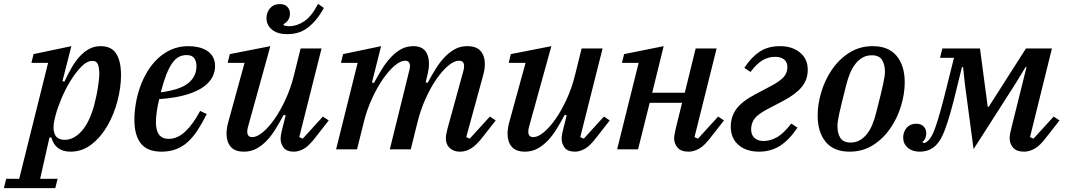

<svg xmlns="http://www.w3.org/2000/svg" viewBox="-106 -770 5491 990"><path d="M-74 152H-7L142 -446H56L67 -491L262 -532L216 -352L226 -349Q244 -387 263 -420.5Q282 -454 304.5 -478.5Q327 -503 353.5 -517.5Q380 -532 413 -532Q469 -532 493.5 -493Q518 -454 518 -382Q518 -320 500 -250.5Q482 -181 448.5 -122.5Q415 -64 366.5 -26Q318 12 258 12Q179 12 159 -61H149L101 152H191L179 200H-86ZM228 -49Q274 -49 314.5 -93.5Q355 -138 380 -229Q384 -246 389 -267.5Q394 -289 397.5 -311Q401 -333 403.5 -353Q406 -373 406 -388Q406 -420 399 -438Q392 -456 371 -456Q342 -456 312.5 -425.5Q283 -395 256.5 -351.5Q230 -308 210 -260Q190 -212 181 -177L176 -157Q164 -109 176 -79Q188 -49 228 -49Z M727 12Q654 12 620.5 -30Q587 -72 587 -153Q587 -191 594 -234Q601 -277 615.5 -319Q630 -361 653 -399.5Q676 -438 707 -467.5Q738 -497 777.5 -514.5Q817 -532 866 -532Q892 -532 916.5 -526.5Q941 -521 960.5 -509Q980 -497 991.5 -477Q1003 -457 1003 -428Q1003 -402 990 -374.5Q977 -347 944.5 -323Q912 -299 856 -282Q800 -265 715 -259Q707 -227 702.5 -195.5Q698 -164 698 -139Q698 -54 764 -54Q809 -54 849.5 -92Q890 -130 926 -198L960 -182Q936 -134 912 -97.5Q888 -61 860.5 -36.5Q833 -12 800 0Q767 12 727 12ZM723 -294Q823 -307 865 -341.5Q907 -376 907 -429Q907 -454 895.5 -470Q884 -486 856 -486Q834 -486 816 -476.5Q798 -467 782 -444.5Q766 -422 751.5 -385Q737 -348 723 -294Z M1152 12Q1105 12 1083.5 -13.5Q1062 -39 1062 -80Q1062 -95 1064.5 -111Q1067 -127 1072 -144L1155 -446H1068L1079 -491L1288 -532L1172 -113Q1169 -101 1169 -91Q1169 -63 1195 -63Q1219 -63 1249.5 -88.5Q1280 -114 1310 -157Q1340 -200 1366.5 -257.5Q1393 -315 1409 -379L1444 -520H1552L1437 -63L1455 -55L1559 -169L1589 -149L1524 -66Q1488 -18 1461 -3Q1434 12 1410 12Q1372 12 1356.5 -8.5Q1341 -29 1341 -54Q1341 -67 1344 -82Q1347 -97 1350 -108L1367 -175L1357 -178Q1337 -141 1316 -106.5Q1295 -72 1270.5 -46Q1246 -20 1217 -4Q1188 12 1152 12ZM1375 -594Q1324 -594 1296 -617.5Q1268 -641 1268 -676Q1268 -706 1286.5 -727.5Q1305 -749 1337 -749Q1362 -749 1375.5 -735Q1389 -721 1389 -699Q1389 -679 1378.5 -665Q1368 -651 1356 -646V-641Q1363 -635 1386 -635Q1425 -635 1463 -660.5Q1501 -686 1534 -750L1564 -729Q1543 -691 1520.5 -665Q1498 -639 1475 -623Q1452 -607 1427 -600.5Q1402 -594 1375 -594Z M2267 12Q2247 12 2233 6Q2219 0 2210 -9.5Q2201 -19 2197 -31Q2193 -43 2193 -56Q2193 -67 2195.5 -80.5Q2198 -94 2201 -105L2284 -407Q2287 -419 2287 -429Q2287 -457 2261 -457Q2236 -457 2205.5 -431.5Q2175 -406 2145 -363Q2115 -320 2089 -262.5Q2063 -205 2047 -141L2012 0H1904L2004 -405Q2008 -420 2008 -429Q2008 -457 1983 -457Q1959 -457 1929 -431.5Q1899 -406 1869 -363Q1839 -320 1812.5 -262.5Q1786 -205 1770 -141L1735 0H1627L1738 -446H1652L1663 -491L1859 -532L1812 -345L1822 -342Q1842 -379 1863 -413Q1884 -447 1908.5 -473.5Q1933 -500 1961.5 -516Q1990 -532 2025 -532Q2067 -532 2086.5 -507.5Q2106 -483 2106 -441Q2106 -418 2100 -393L2089 -346L2099 -343Q2119 -380 2140 -414Q2161 -448 2185.5 -474Q2210 -500 2238.5 -516Q2267 -532 2303 -532Q2351 -532 2372.5 -506.5Q2394 -481 2394 -440Q2394 -425 2391.5 -409.5Q2389 -394 2384 -377L2298 -63L2316 -55L2420 -169L2450 -149L2385 -66Q2350 -21 2323 -4.5Q2296 12 2267 12Z M2601 12Q2554 12 2532.5 -13.5Q2511 -39 2511 -80Q2511 -95 2513.5 -111Q2516 -127 2521 -144L2604 -446H2517L2528 -491L2737 -532L2621 -113Q2618 -101 2618 -91Q2618 -63 2644 -63Q2668 -63 2698.5 -88.5Q2729 -114 2759 -157Q2789 -200 2815.5 -257.5Q2842 -315 2858 -379L2893 -520H3001L2886 -63L2904 -55L3008 -169L3038 -149L2973 -66Q2937 -18 2910 -3Q2883 12 2859 12Q2821 12 2805.5 -8.5Q2790 -29 2790 -54Q2790 -67 2793 -82Q2796 -97 2799 -108L2816 -175L2806 -178Q2786 -141 2765 -106.5Q2744 -72 2719.5 -46Q2695 -20 2666 -4Q2637 12 2601 12Z M3445 12Q3405 12 3387.5 -9Q3370 -30 3370 -56Q3370 -67 3373 -81Q3376 -95 3378 -106L3411 -240H3244L3184 0H3076L3187 -446H3101L3112 -491L3316 -532L3257 -292H3425L3481 -520H3589L3475 -63L3493 -55L3597 -169L3627 -149L3562 -66Q3527 -19 3499 -3.5Q3471 12 3445 12Z M3808 12Q3742 12 3702 -22.5Q3662 -57 3662 -117Q3662 -168 3690.5 -207.5Q3719 -247 3789 -284L3872 -328Q3917 -352 3935.5 -373.5Q3954 -395 3954 -424Q3954 -450 3937 -463.5Q3920 -477 3889 -477Q3856 -477 3825.5 -459Q3795 -441 3764 -399L3732 -420Q3767 -474 3810 -503Q3853 -532 3916 -532Q3979 -532 4019 -499Q4059 -466 4059 -410Q4059 -359 4027.5 -321Q3996 -283 3931 -249L3847 -205Q3800 -180 3783.5 -156.5Q3767 -133 3767 -103Q3767 -74 3784.5 -58.5Q3802 -43 3831 -43Q3866 -43 3900.5 -62.5Q3935 -82 3974 -133L4006 -112Q3964 -49 3916.5 -18.5Q3869 12 3808 12Z M4280 -35Q4306 -35 4326.5 -46.5Q4347 -58 4363.5 -78.5Q4380 -99 4391.5 -126.5Q4403 -154 4411 -186Q4425 -241 4434 -277.5Q4443 -314 4448 -337.5Q4453 -361 4455 -375Q4457 -389 4457 -400Q4457 -437 4442 -461Q4427 -485 4389 -485Q4363 -485 4342.5 -473.5Q4322 -462 4305.5 -441.5Q4289 -421 4277.5 -393.5Q4266 -366 4258 -334Q4244 -279 4235 -242.5Q4226 -206 4221 -182.5Q4216 -159 4214 -144.5Q4212 -130 4212 -120Q4212 -83 4227 -59Q4242 -35 4280 -35ZM4275 12Q4193 12 4151.5 -38.5Q4110 -89 4110 -175Q4110 -233 4129 -296Q4148 -359 4184 -411.5Q4220 -464 4273 -498Q4326 -532 4394 -532Q4476 -532 4517.5 -481.5Q4559 -431 4559 -345Q4559 -287 4540 -224Q4521 -161 4485 -108.5Q4449 -56 4396 -22Q4343 12 4275 12Z M4636 12Q4598 12 4574.5 -8.5Q4551 -29 4551 -61Q4551 -90 4569 -111Q4587 -132 4618 -132Q4642 -132 4656 -118.5Q4670 -105 4670 -83Q4670 -53 4650 -38L4657 -32Q4669 -34 4682 -47Q4690 -55 4698 -69Q4706 -83 4716 -110.5Q4726 -138 4739 -183Q4752 -228 4770 -300L4813 -472H4741L4753 -520H4947L4987 -219H4992L5184 -520H5318L5205 -63L5223 -55L5327 -169L5357 -149L5292 -66Q5257 -19 5229 -3.5Q5201 12 5175 12Q5135 12 5117.5 -9Q5100 -30 5100 -56Q5100 -67 5102.5 -81Q5105 -95 5108 -106L5187 -424H5182L5129 -337L4914 -1L4869 -338L4860 -424H4854L4826 -310Q4808 -235 4793.5 -185Q4779 -135 4767 -103Q4755 -71 4744 -52.5Q4733 -34 4720 -21Q4687 12 4636 12Z"/></svg>

Font: IBM Plex Serif Medm
Style: Italic
Weight: 500
Italic angle: -14°
Designer: Mike Abbink, Paul van der Laan, Pieter van Rosmalen
Foundry: Bold Monday
Version: Version 3.001